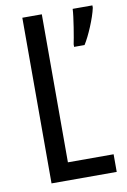

<svg xmlns="http://www.w3.org/2000/svg" viewBox="-82 -764 540 815"><g transform="rotate(-10 187.5 -357.0)"><path d="M73 0H354V-76H157V-714H73ZM375 -704V-714H290C289 -682 273 -587 268 -565V-554H313C335 -588 366 -661 375 -704Z"/></g></svg>

Font: Noto Sans Arabic UI XCn
Style: Regular
Weight: 400
Width: 2
Designer: Monotype Design Team, Nadine Chahine and Nizar Qandah
Foundry: Monotype Imaging Inc.
Version: Version 2.010